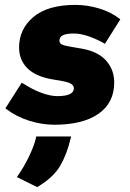

<svg xmlns="http://www.w3.org/2000/svg" viewBox="-20 -500 530 785"><path d="M202 10Q152 10 99 -6.5Q46 -23 2 -57L69 -162Q114 -133 150.5 -120Q187 -107 214 -107Q248 -107 265 -115Q282 -123 282 -139Q282 -149 272.5 -156Q263 -163 238 -168L186 -177Q121 -190 89.5 -223.5Q58 -257 58 -306Q58 -381 116.5 -430.5Q175 -480 289 -480Q336 -480 385 -465.5Q434 -451 472 -421L409 -321Q380 -338 345.5 -350.5Q311 -363 281 -363Q252 -363 237.5 -356Q223 -349 223 -334Q223 -324 231.5 -319Q240 -314 263 -310L315 -301Q382 -289 414.5 -251.5Q447 -214 447 -163Q447 -80 383 -35Q319 10 202 10ZM132 265 49 224Q78 183 98.5 140Q119 97 126 68L128 58H271L269 65Q254 130 226 178Q198 226 132 265Z"/></svg>

Font: Gantari ExtraBold
Style: Italic
Weight: 800
Italic angle: -10°
Designer: Anugrah Pasau
Foundry: Lafontype
Version: Version 1.000